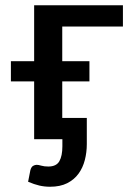

<svg xmlns="http://www.w3.org/2000/svg" viewBox="-20 -530 502 731"><path d="M217 -429V-297H320.5V-220H217V-81H310.5V18.5Q310.5 50 303 79.2Q295.5 108.5 279 131.2Q262.5 154 235.8 167.5Q209 181 170.5 181Q149.5 181 130 176.5Q110.5 172 87 162L95.5 118.5Q99 105.5 106 101.5Q113 97.5 119.5 97.5Q126.5 97.5 137.5 100.8Q148.5 104 164 104Q194.5 104 206 83.8Q217.5 63.5 217.5 27V0H110V-220H21.5V-297H110V-510H448V-429Z"/></svg>

Font: Lato 2
Style: Regular
Weight: 600
Designer: Lukasz Dziedzic with Adam Twardoch and Botio Nikoltchev
Foundry: tyPoland Lukasz Dziedzic
Version: Version 2.015; 2015-08-06; http://www.latofonts.com/